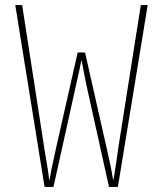

<svg xmlns="http://www.w3.org/2000/svg" viewBox="-20 -734 640 754"><path d="M155 0 40 -714H67Q89 -574 110.5 -433Q132 -292 154 -152Q159 -120 162.5 -100Q166 -80 168.5 -64Q171 -48 173 -29H175Q178 -50 181 -64.5Q184 -79 188.5 -98.5Q193 -118 200 -152L285 -528H314L398 -156Q407 -117 412.5 -91Q418 -65 424 -29H426Q432 -64 436 -93Q440 -122 445 -156Q467 -296 489 -435.5Q511 -575 533 -714H560L443 0H408L322 -388Q317 -411 314 -426.5Q311 -442 308 -457.5Q305 -473 301 -495H299Q295 -473 291.5 -457.5Q288 -442 284.5 -426.5Q281 -411 276 -388L190 0Z"/></svg>

Font: Noto Sans Mono Thin
Style: Regular
Weight: 100
Designer: Monotype Design Team
Foundry: Monotype Imaging Inc.
Version: Version 2.014